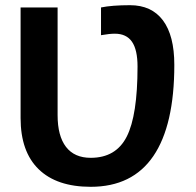

<svg xmlns="http://www.w3.org/2000/svg" viewBox="-20 -717 762 747"><path d="M658.2 -464.8Q658.2 -229.5 576.7 -109.9Q495.1 9.8 333 9.8Q200.7 9.8 130.4 -58.6Q60.1 -127 60.1 -257.8V-688H204.1V-269Q204.1 -188 236.8 -145.5Q269.5 -103 333 -103Q431.2 -103 473.1 -185.5Q515.1 -268.1 515.1 -458Q515.1 -523.4 493.4 -554.7Q471.7 -585.9 426.8 -585.9Q406.2 -585.9 373 -580.1V-688Q416 -696.8 485.8 -696.8Q569.8 -696.8 614 -637.7Q658.2 -578.6 658.2 -464.8Z"/></svg>

Font: Libra Sans Modern
Style: Bold
Weight: 700
Foundry: Stefan Peev, Context Ltd
Version: Version 1.000